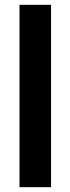

<svg xmlns="http://www.w3.org/2000/svg" viewBox="-20 -777 292 797"><path d="M61 -757H192V0H61Z"/></svg>

Font: Eudoxus Sans
Style: Bold
Weight: 700
Designer: Stijn de Vries
Foundry: tokotype
Version: Version 2.005